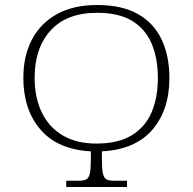

<svg xmlns="http://www.w3.org/2000/svg" viewBox="-20 -745 767 765"><path d="M244 0V-25H296Q314 -25 324 -30.5Q334 -36 338 -54Q342 -72 342 -109V-142Q210 -149 141.5 -228.5Q73 -308 73 -435Q73 -522 107 -587Q141 -652 206.5 -688.5Q272 -725 367 -725Q467 -725 530.5 -688.5Q594 -652 624.5 -586.5Q655 -521 655 -434Q655 -307 587 -228Q519 -149 386 -142V-109Q386 -72 390 -54Q394 -36 404 -30.5Q414 -25 432 -25H486V0ZM364 -173Q451 -173 505 -206Q559 -239 584 -297.5Q609 -356 609 -434Q609 -513 584 -571.5Q559 -630 506 -662Q453 -694 367 -694Q246 -694 182 -624Q118 -554 118 -435Q118 -357 146 -298Q174 -239 229 -206Q284 -173 364 -173Z"/></svg>

Font: Noto Serif ExtraLight
Style: Regular
Weight: 200
Designer: Monotype Design Team
Foundry: Monotype Imaging Inc.
Version: Version 2.015; ttfautohint (v1.8.4.7-5d5b)